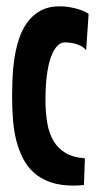

<svg xmlns="http://www.w3.org/2000/svg" viewBox="-20 -559 307 604"><path d="M251 -400.9Q244.1 -409.7 234.4 -414.6Q224.6 -419.4 214.8 -421.9Q205.1 -424.3 196.8 -425Q188.5 -425.8 185.1 -425.8Q170.4 -425.8 158.9 -413.1Q147.5 -400.4 139.4 -377Q131.3 -353.5 127.2 -320.1Q123 -286.6 123 -245.1Q123 -205.1 128.7 -172.1Q134.3 -139.2 148.4 -115.5Q162.6 -91.8 186.5 -77.6Q210.4 -63.5 247.1 -61L244.1 22.9Q235.8 23.9 227.8 24.4Q219.7 24.9 211.9 24.9Q169.9 24.9 139.4 14.4Q108.9 3.9 87.4 -15.1Q65.9 -34.2 52.5 -60.3Q39.1 -86.4 31.2 -117.4Q23.4 -148.4 20.8 -183.3Q18.1 -218.3 18.1 -254.9Q18.1 -280.3 19.3 -311.3Q20.5 -342.3 25.1 -373.8Q29.8 -405.3 39.3 -435.1Q48.8 -464.8 65.4 -488Q82 -511.2 107.2 -525.1Q132.3 -539.1 168 -539.1Q183.6 -539.1 198.2 -536.6Q212.9 -534.2 225.1 -530.5Q237.3 -526.9 246.1 -522.7Q254.9 -518.6 258.8 -515.1Z"/></svg>

Font: Mouse Memoirs
Style: Regular
Weight: 400
Version: Version 1.000